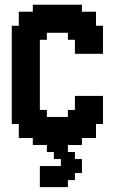

<svg xmlns="http://www.w3.org/2000/svg" viewBox="-20 -608 511 805"><path d="M382.4 -117.6H411.8V-88.2H382.4ZM352.9 -117.6H382.4V-88.2H352.9ZM323.5 -117.6H352.9V-88.2H323.5ZM323.5 -88.2H352.9V-58.8H323.5ZM352.9 -88.2H382.4V-58.8H352.9ZM323.5 -58.8H352.9V-29.4H323.5ZM294.1 -58.8H323.5V-29.4H294.1ZM352.9 -58.8H382.4V-29.4H352.9ZM294.1 -29.4H323.5V0H294.1ZM264.7 -29.4H294.1V0H264.7ZM235.3 -29.4H264.7V0H235.3ZM205.9 -29.4H235.3V0H205.9ZM176.5 -29.4H205.9V0H176.5ZM147.1 -29.4H176.5V0H147.1ZM117.6 -29.4H147.1V0H117.6ZM117.6 -58.8H147.1V-29.4H117.6ZM88.2 -58.8H117.6V-29.4H88.2ZM58.8 -58.8H88.2V-29.4H58.8ZM58.8 -88.2H88.2V-58.8H58.8ZM88.2 -88.2H117.6V-58.8H88.2ZM117.6 -88.2H147.1V-58.8H117.6ZM147.1 -88.2H176.5V-58.8H147.1ZM176.5 -88.2H205.9V-58.8H176.5ZM205.9 -88.2H235.3V-58.8H205.9ZM235.3 -88.2H264.7V-58.8H235.3ZM264.7 -88.2H294.1V-58.8H264.7ZM294.1 -88.2H323.5V-58.8H294.1ZM264.7 -58.8H294.1V-29.4H264.7ZM235.3 -58.8H264.7V-29.4H235.3ZM205.9 -58.8H235.3V-29.4H205.9ZM176.5 -58.8H205.9V-29.4H176.5ZM147.1 -58.8H176.5V-29.4H147.1ZM88.2 -117.6H117.6V-88.2H88.2ZM58.8 -117.6H88.2V-88.2H58.8ZM29.4 -117.6H58.8V-88.2H29.4ZM88.2 -147.1H117.6V-117.6H88.2ZM117.6 -147.1H147.1V-117.6H117.6ZM147.1 -147.1H176.5V-117.6H147.1ZM147.1 -117.6H176.5V-88.2H147.1ZM117.6 -117.6H147.1V-88.2H117.6ZM58.8 -147.1H88.2V-117.6H58.8ZM58.8 -176.5H88.2V-147.1H58.8ZM29.4 -176.5H58.8V-147.1H29.4ZM29.4 -205.9H58.8V-176.5H29.4ZM29.4 -147.1H58.8V-117.6H29.4ZM29.4 -235.3H58.8V-205.9H29.4ZM58.8 -235.3H88.2V-205.9H58.8ZM88.2 -235.3H117.6V-205.9H88.2ZM117.6 -235.3H147.1V-205.9H117.6ZM117.6 -205.9H147.1V-176.5H117.6ZM117.6 -176.5H147.1V-147.1H117.6ZM88.2 -205.9H117.6V-176.5H88.2ZM58.8 -205.9H88.2V-176.5H58.8ZM88.2 -176.5H117.6V-147.1H88.2ZM176.5 -117.6H205.9V-88.2H176.5ZM205.9 -117.6H235.3V-88.2H205.9ZM235.3 -117.6H264.7V-88.2H235.3ZM264.7 -117.6H294.1V-88.2H264.7ZM294.1 -117.6H323.5V-88.2H294.1ZM294.1 -147.1H323.5V-117.6H294.1ZM264.7 -147.1H294.1V-117.6H264.7ZM323.5 -147.1H352.9V-117.6H323.5ZM352.9 -147.1H382.4V-117.6H352.9ZM352.9 -176.5H382.4V-147.1H352.9ZM382.4 -176.5H411.8V-147.1H382.4ZM382.4 -205.9H411.8V-176.5H382.4ZM382.4 -147.1H411.8V-117.6H382.4ZM294.1 -205.9H323.5V-176.5H294.1ZM294.1 -176.5H323.5V-147.1H294.1ZM323.5 -176.5H352.9V-147.1H323.5ZM323.5 -205.9H352.9V-176.5H323.5ZM352.9 -205.9H382.4V-176.5H352.9ZM382.4 -411.8H411.8V-382.4H382.4ZM382.4 -441.2H411.8V-411.8H382.4ZM382.4 -470.6H411.8V-441.2H382.4ZM382.4 -500H411.8V-470.6H382.4ZM352.9 -500H382.4V-470.6H352.9ZM352.9 -529.4H382.4V-500H352.9ZM352.9 -558.8H382.4V-529.4H352.9ZM323.5 -558.8H352.9V-529.4H323.5ZM294.1 -558.8H323.5V-529.4H294.1ZM323.5 -411.8H352.9V-382.4H323.5ZM323.5 -441.2H352.9V-411.8H323.5ZM352.9 -441.2H382.4V-411.8H352.9ZM352.9 -470.6H382.4V-441.2H352.9ZM352.9 -411.8H382.4V-382.4H352.9ZM294.1 -411.8H323.5V-382.4H294.1ZM323.5 -470.6H352.9V-441.2H323.5ZM294.1 -470.6H323.5V-441.2H294.1ZM294.1 -441.2H323.5V-411.8H294.1ZM264.7 -470.6H294.1V-441.2H264.7ZM264.7 -500H294.1V-470.6H264.7ZM294.1 -529.4H323.5V-500H294.1ZM323.5 -529.4H352.9V-500H323.5ZM323.5 -500H352.9V-470.6H323.5ZM294.1 -500H323.5V-470.6H294.1ZM264.7 -529.4H294.1V-500H264.7ZM264.7 -558.8H294.1V-529.4H264.7ZM264.7 -588.2H294.1V-558.8H264.7ZM294.1 -588.2H323.5V-558.8H294.1ZM235.3 -588.2H264.7V-558.8H235.3ZM205.9 -588.2H235.3V-558.8H205.9ZM176.5 -588.2H205.9V-558.8H176.5ZM147.1 -588.2H176.5V-558.8H147.1ZM147.1 -558.8H176.5V-529.4H147.1ZM117.6 -558.8H147.1V-529.4H117.6ZM117.6 -588.2H147.1V-558.8H117.6ZM88.2 -558.8H117.6V-529.4H88.2ZM58.8 -558.8H88.2V-529.4H58.8ZM58.8 -529.4H88.2V-500H58.8ZM58.8 -500H88.2V-470.6H58.8ZM29.4 -500H58.8V-470.6H29.4ZM29.4 -470.6H58.8V-441.2H29.4ZM58.8 -470.6H88.2V-441.2H58.8ZM88.2 -470.6H117.6V-441.2H88.2ZM117.6 -470.6H147.1V-441.2H117.6ZM147.1 -470.6H176.5V-441.2H147.1ZM147.1 -500H176.5V-470.6H147.1ZM176.5 -500H205.9V-470.6H176.5ZM205.9 -500H235.3V-470.6H205.9ZM235.3 -500H264.7V-470.6H235.3ZM235.3 -558.8H264.7V-529.4H235.3ZM235.3 -529.4H264.7V-500H235.3ZM205.9 -529.4H235.3V-500H205.9ZM176.5 -529.4H205.9V-500H176.5ZM205.9 -558.8H235.3V-529.4H205.9ZM176.5 -558.8H205.9V-529.4H176.5ZM147.1 -529.4H176.5V-500H147.1ZM117.6 -529.4H147.1V-500H117.6ZM117.6 -500H147.1V-470.6H117.6ZM88.2 -500H117.6V-470.6H88.2ZM88.2 -529.4H117.6V-500H88.2ZM88.2 -441.2H117.6V-411.8H88.2ZM88.2 -411.8H117.6V-382.4H88.2ZM88.2 -382.4H117.6V-352.9H88.2ZM88.2 -352.9H117.6V-323.5H88.2ZM117.6 -352.9H147.1V-323.5H117.6ZM117.6 -323.5H147.1V-294.1H117.6ZM117.6 -382.4H147.1V-352.9H117.6ZM117.6 -411.8H147.1V-382.4H117.6ZM117.6 -441.2H147.1V-411.8H117.6ZM117.6 -294.1H147.1V-264.7H117.6ZM117.6 -264.7H147.1V-235.3H117.6ZM88.2 -264.7H117.6V-235.3H88.2ZM58.8 -264.7H88.2V-235.3H58.8ZM29.4 -294.1H58.8V-264.7H29.4ZM29.4 -264.7H58.8V-235.3H29.4ZM29.4 -323.5H58.8V-294.1H29.4ZM29.4 -352.9H58.8V-323.5H29.4ZM29.4 -382.4H58.8V-352.9H29.4ZM29.4 -411.8H58.8V-382.4H29.4ZM29.4 -441.2H58.8V-411.8H29.4ZM58.8 -411.8H88.2V-382.4H58.8ZM58.8 -382.4H88.2V-352.9H58.8ZM58.8 -352.9H88.2V-323.5H58.8ZM58.8 -323.5H88.2V-294.1H58.8ZM58.8 -294.1H88.2V-264.7H58.8ZM88.2 -294.1H117.6V-264.7H88.2ZM88.2 -323.5H117.6V-294.1H88.2ZM58.8 -441.2H88.2V-411.8H58.8ZM176.5 0H205.9V29.4H176.5ZM205.9 29.4H235.3V58.8H205.9ZM235.3 29.4H264.7V58.8H235.3ZM235.3 58.8H264.7V88.2H235.3ZM235.3 88.2H264.7V117.6H235.3ZM235.3 117.6H264.7V147.1H235.3ZM205.9 117.6H235.3V147.1H205.9ZM176.5 117.6H205.9V147.1H176.5ZM147.1 117.6H176.5V147.1H147.1ZM205.9 88.2H235.3V117.6H205.9ZM264.7 58.8H294.1V88.2H264.7ZM264.7 29.4H294.1V58.8H264.7ZM176.5 88.2H205.9V117.6H176.5ZM264.7 88.2H294.1V117.6H264.7ZM147.1 88.2H176.5V117.6H147.1ZM205.9 0H235.3V29.4H205.9ZM147.1 147.1H176.5V176.5H147.1ZM176.5 147.1H205.9V176.5H176.5ZM205.9 147.1H235.3V176.5H205.9ZM294.1 58.8H323.5V88.2H294.1ZM294.1 88.2H323.5V117.6H294.1ZM264.7 117.6H294.1V147.1H264.7ZM235.3 147.1H264.7V176.5H235.3ZM235.3 0H264.7V29.4H235.3Z"/></svg>

Font: Jersey 20
Style: Regular
Weight: 400
Designer: Sarah Cadigan-Fried
Version: Version 1.000; ttfautohint (v1.8.4.7-5d5b)